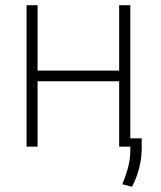

<svg xmlns="http://www.w3.org/2000/svg" viewBox="-20 -566 621 741"><path d="M453.6 -293.5V-252.4H113.3V-293.5ZM125 -545.9V0H82.5V-545.9ZM482.9 -545.9V0H439.9V-545.9ZM526.9 -32.2V12.2Q526.4 36.6 522 60.8Q517.6 85 509.5 108.4Q501.5 131.8 489.7 154.8L452.1 145Q461.4 121.6 468.5 99.9Q475.6 78.1 479.5 56.6Q483.4 35.2 482.9 12.7V-32.2Z"/></svg>

Font: Inter Tight ExtraLight
Style: Regular
Weight: 250
Designer: Rasmus Andersson
Foundry: rsms
Version: Version 3.004